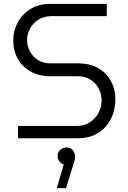

<svg xmlns="http://www.w3.org/2000/svg" viewBox="-20 -720 666 1000"><path d="M74 0V-64H379Q420 -64 449 -83.5Q478 -103 493.5 -133Q509 -163 509 -196Q509 -229 494.5 -258Q480 -287 451.5 -305Q423 -323 383 -323H243Q183 -323 139.5 -347.5Q96 -372 72.5 -414Q49 -456 49 -508Q49 -560 72.5 -603.5Q96 -647 139.5 -673.5Q183 -700 243 -700H536V-636H248Q209 -636 180.5 -618Q152 -600 136.5 -571.5Q121 -543 121 -512Q121 -481 135.5 -453Q150 -425 177.5 -407.5Q205 -390 245 -390H386Q448 -390 491.5 -365Q535 -340 558 -297.5Q581 -255 581 -204Q581 -147 557.5 -100.5Q534 -54 490.5 -27Q447 0 386 0ZM276 260 312 136Q297 132 288.5 119.5Q280 107 280 93Q280 73 293.5 60.5Q307 48 326 48Q347 48 359 62Q371 76 371 95Q371 113 361 140L324 260Z"/></svg>

Font: MuseoModerno Light
Style: Regular
Weight: 300
Designer: Pablo Cosgaya, Héctor Gatti, Marcela Romero, and the Authors of The MuseoModerno Project.
Foundry: Omnibus-Type Team
Version: Version 1.001